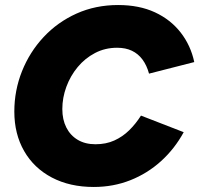

<svg xmlns="http://www.w3.org/2000/svg" viewBox="-20 -732 793 764"><path d="M353 12Q258 12 186.5 -25.5Q115 -63 76 -131Q37 -199 37 -288Q37 -372 67.5 -448.5Q98 -525 153.5 -584.5Q209 -644 284.5 -678Q360 -712 450 -712Q534 -712 596.5 -683Q659 -654 699 -602.5Q739 -551 753 -485L573 -439Q564 -472 547 -495Q530 -518 505 -530Q480 -542 446 -542Q398 -542 358 -521Q318 -500 289 -465Q260 -430 244 -386.5Q228 -343 228 -298Q228 -256 244 -224.5Q260 -193 289.5 -175.5Q319 -158 360 -158Q402 -158 435 -173Q468 -188 494 -213.5Q520 -239 541 -272L711 -206Q675 -140 621 -91Q567 -42 499 -15Q431 12 353 12Z"/></svg>

Font: Figtree Black
Style: Italic
Weight: 900
Italic angle: -9.5°
Foundry: Erik Kennedy
Version: Version 2.001;gftools[0.9.30]